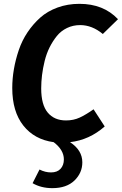

<svg xmlns="http://www.w3.org/2000/svg" viewBox="-20 -728 635 1001"><path d="M467.8 -158.2 525.9 -68.8Q446.3 1.5 345.2 13.2Q409.2 55.2 409.2 118.2Q409.2 173.3 368.2 213.1Q327.1 252.9 252.9 252.9Q194.3 252.9 149.9 227.1L186 155.8Q215.3 170.9 246.1 170.9Q278.3 170.9 295.7 152.1Q313 133.3 313 103Q313 53.7 259.8 13.2Q159.2 -0.5 101.6 -73.5Q43.9 -146.5 43.9 -269Q43.9 -317.9 52.5 -367.4Q61 -417 77.9 -466.8Q94.7 -516.6 123.5 -559.6Q152.3 -602.5 189.7 -636Q227.1 -669.4 279.8 -688.7Q332.5 -708 394 -708Q519.5 -708 595.2 -627.9L516.1 -550.8Q460 -597.2 397.9 -597.2Q360.8 -597.2 329.3 -582Q297.9 -566.9 276.4 -540.3Q254.9 -513.7 238.5 -481Q222.2 -448.2 212.9 -410.4Q203.6 -372.6 199.2 -336.9Q194.8 -301.3 194.8 -267.1Q194.8 -181.6 229 -140.9Q263.2 -100.1 324.2 -100.1Q363.3 -100.1 395.5 -115Q427.7 -129.9 467.8 -158.2Z"/></svg>

Font: FiraGO SemiBold
Style: Italic
Weight: 600
Italic angle: -8°
Designer: bBox Type GmbH
Foundry: bBox Type GmbH
Version: Version 1.001;PS 001.001;hotconv 1.0.88;makeotf.lib2.5.64775